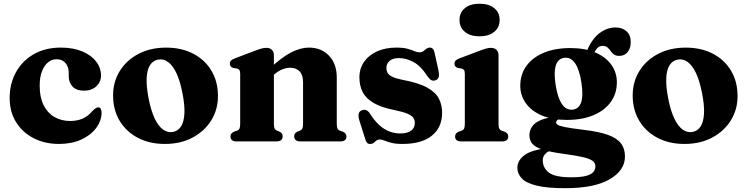

<svg xmlns="http://www.w3.org/2000/svg" viewBox="-20 -741 3916 1006"><path d="M509.2 -345.1Q509.2 -311.9 484.8 -288.9Q460.4 -265.9 419.8 -265.9Q380.4 -265.9 360.3 -287.2Q340.2 -308.5 340.2 -342V-357.7Q340.2 -391.1 323 -410.9Q305.8 -430.6 276.8 -430.6Q252.3 -430.6 232.1 -414.7Q212 -398.8 199.9 -367.7Q187.9 -336.7 187.9 -291.5Q187.9 -231.1 208.5 -190Q229.1 -149 265.1 -128Q301.1 -107.1 347.1 -107.1Q384.3 -107.1 413.1 -119.6Q441.9 -132.1 463.9 -159Q475.7 -170.5 482.1 -174.5Q488.6 -178.6 495.1 -178.6Q504.1 -178.6 508.2 -170Q512.4 -161.4 512.3 -149.1Q511.2 -105.8 482.6 -68.6Q454.1 -31.5 404.3 -9.1Q354.5 13.2 289.3 13.2Q214.8 13.2 156.4 -16.8Q98 -46.8 64.3 -100.8Q30.6 -154.8 30.6 -227.1Q30.6 -302.7 63.6 -362.5Q96.6 -422.4 156.9 -457Q217.1 -491.6 298.9 -491.6Q363.8 -491.6 410.9 -471.7Q458.1 -451.9 483.6 -418.6Q509.2 -385.4 509.2 -345.1Z M850.5 -491.5Q931.7 -491.5 992.8 -459.5Q1053.9 -427.6 1087.9 -370.4Q1122 -313.2 1122 -237.6Q1122 -166.8 1086.6 -109.9Q1051.2 -53.1 988.7 -20Q926.3 13.2 844 13.2Q762.8 13.2 701.8 -19.2Q640.7 -51.5 606.6 -108.7Q572.5 -166 572.5 -240.7Q572.5 -312.8 607.9 -369.4Q643.3 -426 705.7 -458.7Q768.2 -491.5 850.5 -491.5ZM886.6 -49.7Q913.2 -54.7 928.6 -78.7Q944 -102.8 946.3 -146.7Q948.5 -190.6 935.5 -255.1Q923.2 -318.1 904.1 -358.4Q884.9 -398.7 860.4 -416.4Q835.8 -434.1 807.9 -428.6Q781.3 -423.6 765.9 -399.6Q750.5 -375.5 748.4 -331.8Q746.4 -288.1 759 -223.2Q771.3 -160.6 790.6 -120.1Q810 -79.6 834.3 -62.1Q858.7 -44.6 886.6 -49.7Z M1415.1 -451.5V-93.3Q1415.1 -75.4 1418.8 -67.8Q1422.5 -60.2 1430.8 -56.6L1444.8 -51.2Q1461.1 -43.1 1461.1 -27.2Q1461.1 0 1427.6 0H1220.4Q1203.2 0 1195.4 -6.8Q1187.5 -13.7 1187.5 -25.6Q1187.5 -34.4 1192.3 -40.8Q1197 -47.3 1207.6 -51.5L1222.8 -56.6Q1231.1 -59.9 1234.8 -67.6Q1238.5 -75.3 1238.5 -93.2V-353Q1238.5 -367.5 1234.4 -373.7Q1230.3 -379.9 1221.7 -381.9L1203.1 -384.7Q1193.2 -387.5 1188.8 -393.1Q1184.4 -398.6 1184.4 -407.2Q1184.4 -417.4 1190.2 -423.5Q1195.9 -429.6 1211.7 -435.6L1313.1 -474Q1335.4 -482.6 1349.2 -486.4Q1363.1 -490.3 1375.8 -490.3Q1395.1 -490.3 1405.1 -479.4Q1415.1 -468.6 1415.1 -451.5ZM1398.3 -334.7 1371.7 -362.7 1389 -378.4Q1456 -441.4 1505.7 -466.5Q1555.4 -491.6 1598.1 -491.6Q1664 -491.6 1704.2 -448.8Q1744.5 -406 1744.5 -335.6V-93.9Q1744.5 -75.7 1748.4 -67.7Q1752.3 -59.8 1760.8 -56.5L1775.1 -51.5Q1785.7 -47.3 1790.4 -40.8Q1795.2 -34.4 1795.2 -25.6Q1795.2 -13.7 1787.4 -6.8Q1779.6 0 1762.3 0H1554.9Q1521.4 0 1521.4 -27.2Q1521.4 -43.1 1537.6 -51.2L1552 -56.6Q1560.6 -60.2 1564.3 -68Q1567.9 -75.8 1567.9 -93.9V-310.2Q1567.9 -348.2 1549.8 -367.2Q1531.7 -386.1 1500.4 -386.1Q1481 -386.1 1459.2 -377.5Q1437.5 -368.9 1417.2 -351.2Z M2070 -436.7Q2037.9 -436.7 2021.1 -421.9Q2004.4 -407.1 2004.4 -385.1Q2004.4 -371.7 2010 -360.4Q2015.7 -349.1 2033.2 -339.9Q2050.7 -330.7 2086.2 -323.3Q2171.4 -307.7 2216.8 -282.8Q2262.2 -257.9 2279.3 -224.7Q2296.5 -191.5 2296.5 -149.9Q2296.5 -74.4 2243.4 -30.6Q2190.4 13.2 2088 13.2Q2052.3 13.2 2030.4 7.3Q2008.5 1.5 1994.8 -4.3Q1981.2 -10.1 1970.4 -10.1Q1959 -10.1 1951.8 -4.3Q1944.6 1.6 1937.6 7.4Q1930.6 13.3 1919.3 13.3Q1908.6 13.3 1903.2 7.1Q1897.7 0.8 1892.8 -15.1L1863.2 -109Q1856.4 -131.3 1859.3 -144.5Q1862.2 -157.8 1875.7 -163Q1889.5 -168.2 1899.9 -163.3Q1910.3 -158.4 1919.5 -144.2Q1942.2 -108.2 1967.2 -85.6Q1992.3 -63 2020 -52.3Q2047.8 -41.7 2077.2 -41.7Q2115.4 -41.7 2134.5 -56.7Q2153.5 -71.7 2153.5 -96.7Q2153.5 -111.9 2145.7 -123.7Q2137.8 -135.4 2115.1 -145.2Q2092.5 -155 2048.2 -164Q1979.5 -177.5 1939 -200.7Q1898.4 -223.9 1880.8 -257.6Q1863.2 -291.2 1863.2 -335.9Q1863.2 -382.8 1888.1 -417.8Q1912.9 -452.8 1956.5 -472.2Q2000.2 -491.6 2056.9 -491.6Q2093.7 -491.6 2115.4 -485.4Q2137.1 -479.3 2150.8 -473.1Q2164.6 -466.9 2177.3 -466.9Q2190 -466.9 2198.1 -473.1Q2206.3 -479.3 2214 -485.4Q2221.7 -491.6 2232.5 -491.6Q2241.8 -491.6 2248.2 -484.9Q2254.6 -478.2 2257.6 -461.8L2277.5 -371.6Q2281.7 -349.6 2278.8 -337.9Q2276 -326.1 2263 -320.8Q2249.6 -315.3 2239.3 -321.5Q2229 -327.6 2218.2 -343.4Q2185.4 -395.1 2146.7 -415.9Q2108 -436.7 2070 -436.7Z M2592.1 -451.5V-93.3Q2592.1 -75.4 2595.8 -67.6Q2599.5 -59.8 2607.8 -56.6L2622.6 -51.6Q2633.3 -47.4 2638.1 -40.9Q2642.9 -34.5 2642.9 -25.6Q2642.9 -13.7 2635 -6.8Q2627.1 0 2609.8 0H2397.4Q2380.2 0 2372.4 -6.8Q2364.5 -13.7 2364.5 -25.6Q2364.5 -34.4 2369.3 -40.8Q2374 -47.3 2384.6 -51.5L2399.8 -56.6Q2408.1 -59.9 2411.8 -67.6Q2415.5 -75.3 2415.5 -93.2V-353Q2415.5 -367.5 2411.4 -373.7Q2407.3 -379.9 2398.7 -381.9L2380.1 -384.7Q2370.2 -387.5 2365.8 -393.1Q2361.4 -398.6 2361.4 -407.2Q2361.4 -417.4 2367.2 -423.5Q2372.9 -429.6 2388.7 -435.6L2490.1 -474Q2513.6 -483 2527.2 -486.6Q2540.9 -490.3 2551.2 -490.3Q2571.7 -490.3 2581.9 -479.4Q2592.1 -468.6 2592.1 -451.5ZM2492.7 -550.7Q2444.5 -550.7 2416.1 -574Q2387.7 -597.3 2387.7 -636.7Q2387.7 -675.8 2416.1 -698.6Q2444.5 -721.5 2492.7 -721.5Q2541 -721.5 2569.4 -698.6Q2597.9 -675.7 2597.9 -636.7Q2597.9 -597.3 2569.4 -574Q2541 -550.7 2492.7 -550.7Z M3039.3 -60.6Q2970.1 -69 2939.5 -75.3Q2908.9 -81.7 2901.3 -87.5Q2893.7 -93.3 2893.7 -99.1Q2893.7 -105.4 2898.9 -110.7Q2904.1 -116 2916 -120.9L2908.1 -129.9Q2848.9 -126.8 2815.4 -112.7Q2781.9 -98.7 2767.9 -77.8Q2753.9 -56.9 2753.9 -32.3Q2753.9 -6.5 2768.8 11.7Q2783.6 30 2823.7 43Q2863.8 56.1 2939.9 66.1Q3001.6 74.4 3036.4 82.8Q3071.2 91.3 3085.4 102.3Q3099.6 113.4 3099.6 129.7Q3099.6 148.3 3087.7 161.4Q3075.8 174.4 3048.2 181.2Q3020.6 187.9 2972.6 187.9Q2889.3 187.9 2856.5 163.6Q2823.8 139.2 2823.8 98.2Q2823.8 81.6 2835 67.5Q2846.3 53.4 2867.3 48.1L2861.4 32.8Q2764.1 44 2727.5 72.3Q2690.8 100.6 2690.8 137.6Q2690.8 169.3 2713.6 193.5Q2736.3 217.8 2791.2 231.4Q2846.1 245 2941.9 245Q3094.5 245 3174.5 198.3Q3254.6 151.6 3254.6 78.8Q3254.6 37.9 3233.5 10.3Q3212.4 -17.4 3165.2 -34.4Q3118.1 -51.4 3039.3 -60.6ZM3039.5 -439 3078.9 -435.1Q3096.1 -473.6 3107.9 -487.1Q3119.7 -500.6 3137.2 -500.6Q3153.7 -500.6 3162.8 -492.7Q3171.9 -484.9 3179 -474.4Q3186.2 -463.9 3196.3 -456Q3206.4 -448.2 3225.2 -448.2Q3252.1 -448.2 3268.4 -468.2Q3284.8 -488.2 3284.8 -521Q3284.8 -557.5 3262.5 -577.3Q3240.3 -597.1 3205.1 -597.1Q3161.2 -597.1 3122.1 -568Q3083 -538.9 3057.1 -478.7ZM3212.1 -310Q3212.1 -361 3183.3 -401.5Q3154.5 -442.1 3100 -465.6Q3045.6 -489.2 2968.2 -489.2Q2887.8 -489.2 2828.8 -464.4Q2769.8 -439.7 2737.9 -395.2Q2706 -350.8 2706 -291.9Q2706 -241.4 2734.8 -200.6Q2763.6 -159.8 2818.3 -136.2Q2873 -112.7 2949.9 -112.7Q3030.7 -112.7 3089.5 -137.4Q3148.3 -162.2 3180.2 -206.7Q3212.1 -251.2 3212.1 -310ZM2937.2 -438.2Q2970.8 -442.2 2993.4 -409.3Q3016 -376.5 3026.4 -308.2Q3036.8 -240.8 3025.2 -205.6Q3013.6 -170.5 2980.5 -166.5Q2958.4 -164.1 2940.7 -177.7Q2923.1 -191.3 2910.8 -221.3Q2898.5 -251.3 2891.3 -296.5Q2884.5 -341.6 2887.3 -372.2Q2890.1 -402.7 2902.7 -419.3Q2915.4 -435.8 2937.2 -438.2Z M3573 -491.5Q3654.2 -491.5 3715.3 -459.5Q3776.4 -427.6 3810.4 -370.4Q3844.5 -313.2 3844.5 -237.6Q3844.5 -166.8 3809.1 -109.9Q3773.7 -53.1 3711.2 -20Q3648.8 13.2 3566.5 13.2Q3485.3 13.2 3424.3 -19.2Q3363.2 -51.5 3329.1 -108.7Q3295 -166 3295 -240.7Q3295 -312.8 3330.4 -369.4Q3365.8 -426 3428.2 -458.7Q3490.7 -491.5 3573 -491.5ZM3609.1 -49.7Q3635.7 -54.7 3651.1 -78.7Q3666.5 -102.8 3668.8 -146.7Q3671 -190.6 3658 -255.1Q3645.7 -318.1 3626.6 -358.4Q3607.4 -398.7 3582.9 -416.4Q3558.3 -434.1 3530.4 -428.6Q3503.8 -423.6 3488.4 -399.6Q3473 -375.5 3470.9 -331.8Q3468.9 -288.1 3481.5 -223.2Q3493.8 -160.6 3513.1 -120.1Q3532.5 -79.6 3556.8 -62.1Q3581.2 -44.6 3609.1 -49.7Z"/></svg>

Font: Fraunces
Style: Regular
Weight: 900
Version: Version 1.000;[b76b70a41]